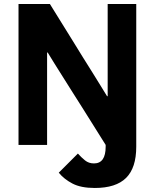

<svg xmlns="http://www.w3.org/2000/svg" viewBox="-20 -720 769 954"><path d="M72 -700H228Q289 -601 344 -513Q367 -475 391.5 -436Q416 -397 438.5 -361Q461 -325 480 -294Q499 -263 512 -242H515V-700H657V9Q657 114 606.5 164Q556 214 451 214Q382 214 340 192Q298 170 272 138L367 43Q384 62 402.5 77Q421 92 447 92Q505 92 505 9V0Q444 -97 389 -185Q365 -222 340.5 -261.5Q316 -301 293 -337Q270 -373 250.5 -404.5Q231 -436 217 -459H214V0H72Z"/></svg>

Font: Post Grotesk Bold
Style: Bold
Weight: 700
Version: Version 1.0